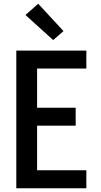

<svg xmlns="http://www.w3.org/2000/svg" viewBox="-20 -1005 540 1025"><path d="M67 0V-735H441V-639H178V-430H384V-334H178V-96H441V0ZM264 -791 116 -925 184 -985 319 -839Z"/></svg>

Font: Iosevka SS08 Regular
Style: Bold
Weight: 700
Monospace: yes
Designer: Belleve Invis
Foundry: Belleve Invis
Version: Version 16.3.4; ttfautohint (v1.8.4)